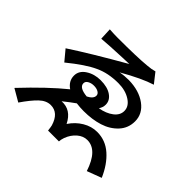

<svg xmlns="http://www.w3.org/2000/svg" viewBox="-177 -1023 1331 1331"><g transform="rotate(45 488.5 -357.5)"><path d="M229.5 -752Q276.4 -749 307.6 -749Q504.9 -749 590.8 -757.8Q629.9 -760.7 659.2 -769.5L716.8 -696.3Q627.9 -668.9 488.3 -588.9Q526.4 -596.7 572.3 -596.7Q673.8 -594.7 739.3 -546.9Q804.7 -499 804.7 -424.8Q804.7 -358.4 761.2 -311.5Q717.8 -264.6 651.4 -243.7Q585 -222.7 502 -222.7Q466.8 -222.7 430.7 -227.5Q395.5 -203.1 345.7 -163.1Q435.5 -168.9 481.4 -76.2Q515.6 -127.9 565.9 -157.7Q616.2 -187.5 670.9 -187.5Q752.9 -187.5 815.4 -132.3Q877.9 -77.1 918 15.6L811.5 55.7Q760.7 -99.6 662.1 -99.6Q623 -99.6 589.4 -70.8Q555.7 -42 538.1 4.9Q529.3 31.2 529.3 46.9H422.9Q418.9 13.7 416 2.9Q387.7 -91.8 311.5 -91.8Q267.6 -91.8 228 -53.7Q188.5 -15.6 139.6 55.7L48.8 2.9Q207 -165 329.1 -263.7Q280.3 -296.9 280.3 -349.6Q280.3 -397.5 326.7 -427.7Q373 -458 434.6 -458Q501 -458 540 -431.2Q579.1 -404.3 579.1 -362.3Q579.1 -335.9 562.5 -311.5Q624 -322.3 662.6 -352.1Q701.2 -381.8 701.2 -422.9Q701.2 -468.8 652.8 -499.5Q604.5 -530.3 535.2 -530.3Q435.5 -530.3 361.3 -495.1Q285.2 -460.9 168.9 -366.2L105.5 -442.4Q252.9 -539.1 495.1 -677.7Q488.3 -677.7 429.2 -675.3Q370.1 -672.9 315.4 -669.9Q260.7 -667 233.4 -664.1ZM364.3 -358.4Q364.3 -317.4 445.3 -309.6Q489.3 -332 489.3 -361.3Q489.3 -377.9 471.7 -388.2Q454.1 -398.4 427.7 -398.4Q403.3 -398.4 383.8 -387.7Q364.3 -377 364.3 -358.4Z"/></g></svg>

Font: Min Sans SemiBold
Style: Regular
Weight: 600
Designer: Jinseong-Kim, NotoSansCJK, Nunito
Foundry: Jinseong-Kim
Version: Version 1.400;Glyphs 3.1.2 (3151)